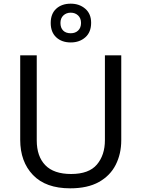

<svg xmlns="http://www.w3.org/2000/svg" viewBox="-20 -1015 771 1045"><path d="M640 -252Q640 -178 610 -118.5Q580 -59 518.5 -24.5Q457 10 362 10Q229 10 159.5 -62.5Q90 -135 90 -254V-714H180V-251Q180 -164 226.5 -116Q273 -68 367 -68Q464 -68 507.5 -119.5Q551 -171 551 -252V-714H640ZM365 -784Q316 -784 286 -812Q256 -840 256 -890Q256 -940 286 -967.5Q316 -995 365 -995Q412 -995 444 -967.5Q476 -940 476 -891Q476 -840 444.5 -812Q413 -784 365 -784ZM365 -834Q390 -834 405.5 -849Q421 -864 421 -890Q421 -916 405 -931Q389 -946 365 -946Q341 -946 325 -931Q309 -916 309 -890Q309 -864 323.5 -849Q338 -834 365 -834Z"/></svg>

Font: Noto Sans Myanmar UI
Style: Regular
Weight: 400
Designer: Monotype Design Team
Foundry: Monotype Imaging Inc.
Version: Version 2.103; ttfautohint (v1.8.4.7-5d5b)